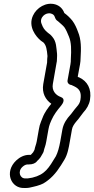

<svg xmlns="http://www.w3.org/2000/svg" viewBox="-20 -787 492 1003"><path d="M298 -280C270 -290 250 -314 256 -348L276 -462C276 -464 277 -466 277 -467C277 -478 279 -493 278 -506C274 -539 275 -569 254 -594C250 -598 247 -603 243 -606L230 -616C212 -631 205 -641 197 -663C184 -694 218 -725 247 -716C257 -713 263 -708 266 -699C270 -688 273 -682 283 -676C295 -665 308 -655 316 -645C324 -634 334 -612 340 -596C353 -565 353 -528 350 -477C350 -469 350 -461 348 -451L333 -368C330 -354 341 -344 353 -343C355 -342 362 -339 368 -336C395 -323 407 -305 400 -265C398 -252 392 -241 381 -229C365 -211 354 -193 345 -184C332 -170 312 -144 306 -111L295 -49C289 -16 282 9 272 29C235 90 216 125 149 141C140 143 132 144 125 145H116H114C84 147 71 109 97 85C106 77 113 73 123 72H131C150 72 166 66 174 54C175 53 190 41 199 22C203 15 208 8 209 0C211 -12 218 -24 222 -49L233 -111C235 -121 237 -131 241 -141L249 -160C262 -189 279 -211 300 -236C309 -247 323 -271 298 -280ZM248 -245C232 -225 213 -201 202 -171L194 -151C189 -139 185 -125 183 -111L172 -49C169 -32 164 -24 160 -4C152 12 156 5 141 22H140H131C107 22 83 34 65 51C0 112 38 200 109 195H117C129 195 141 192 153 189C179 183 203 177 229 156C269 126 293 86 316 48C333 20 339 -14 345 -49L356 -111C358 -125 368 -140 380 -154C394 -169 407 -190 415 -199C433 -218 446 -241 450 -265C460 -324 435 -363 395 -382C392 -383 391 -383 386 -386L398 -451C400 -463 401 -472 401 -484C404 -533 405 -580 387 -622C381 -639 371 -662 358 -679C345 -695 330 -709 316 -719C308 -741 292 -757 269 -764C221 -778 171 -747 152 -705C126 -648 167 -596 194 -574L207 -565C222 -550 225 -527 228 -494C227 -484 226 -474 226 -460L206 -348C198 -301 218 -266 248 -245Z"/></svg>

Font: Blanket
Style: BdOutlineObl
Weight: 700
Foundry: Cannot Into Space Fonts
Version: Version 0.9